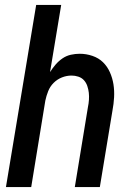

<svg xmlns="http://www.w3.org/2000/svg" viewBox="-20 -755 540 775"><path d="M4 0 126 -735H227L182 -464Q192 -480 204.5 -494.5Q217 -509 232.5 -519.5Q248 -530 266 -534Q284 -538 302 -538Q328 -538 353 -529.5Q378 -521 395.5 -504Q413 -487 423.5 -463.5Q434 -440 438 -414.5Q442 -389 440.5 -362Q439 -335 434 -309L383 0H282L335 -323Q338 -337 339 -352Q340 -367 338.5 -380.5Q337 -394 332.5 -407.5Q328 -421 319 -431Q310 -441 296.5 -445.5Q283 -450 269 -450Q249 -450 230 -442.5Q211 -435 196.5 -420.5Q182 -406 174.5 -387Q167 -368 163 -349L106 0Z"/></svg>

Font: Iosevka Curly Semibold Oblique
Style: Regular
Weight: 600
Italic angle: -9°
Monospace: yes
Designer: Belleve Invis
Foundry: Belleve Invis
Version: Version 11.1.0; ttfautohint (v1.8.3)